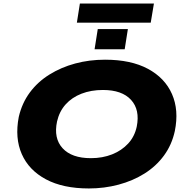

<svg xmlns="http://www.w3.org/2000/svg" viewBox="-20 -1053 1061 1084"><path d="M482 11Q336 11 239.5 -40.5Q143 -92 103 -183Q63 -274 86 -393Q104 -471 148.5 -531Q193 -591 259 -632Q325 -673 404.5 -694.5Q484 -716 573 -716Q719 -716 815 -664.5Q911 -613 951 -522Q991 -431 967 -313Q950 -235 905.5 -174.5Q861 -114 795.5 -73Q730 -32 649.5 -10.5Q569 11 482 11ZM493 -160Q559 -160 613 -181.5Q667 -203 703.5 -242.5Q740 -282 752 -338Q771 -433 720 -489Q669 -545 561 -545Q494 -545 440 -524Q386 -503 350.5 -463.5Q315 -424 302 -367Q282 -272 333.5 -216Q385 -160 493 -160ZM414 -925 431 -1033H849L831 -925ZM514 -775 532 -889H702L684 -775Z"/></svg>

Font: Nunito Sans 10pt Expanded Black
Style: Italic
Weight: 900
Width: 7
Italic angle: -9°
Designer: Vernon Adams
Foundry: Vernon Adams
Version: Version 3.101;gftools[0.9.27]